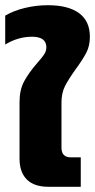

<svg xmlns="http://www.w3.org/2000/svg" viewBox="-39 -717 366 737"><path d="M36 -108V-325Q36 -372 53.5 -404.5Q71 -437 103 -474Q121 -494 130 -507.5Q139 -521 139 -535Q139 -576 84 -576Q30 -576 -19 -546V-657Q13 -676 56.5 -686.5Q100 -697 145 -697Q223 -697 264.5 -666.5Q306 -636 306 -576Q306 -541 292.5 -515Q279 -489 252 -452Q224 -413 210.5 -386.5Q197 -360 197 -323V-150Q197 -113 233 -113H271V0H147Q92 0 64 -28Q36 -56 36 -108Z"/></svg>

Font: Kanit SemiBold
Style: Regular
Weight: 600
Designer: Katatrad Team
Foundry: CadsonDemak
Version: Version 1.030